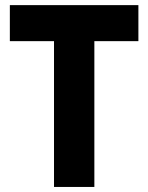

<svg xmlns="http://www.w3.org/2000/svg" viewBox="-20 -740 587 760"><path d="M193.8 0V-577.1H19V-719.7H527.8V-577.1H353.5V0Z"/></svg>

Font: Reddit Sans ExtraBold
Style: Regular
Weight: 800
Designer: Stephen Hutchings
Foundry: Reddit
Version: Version 1.014; ttfautohint (v1.8.4.7-5d5b)